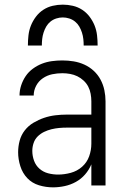

<svg xmlns="http://www.w3.org/2000/svg" viewBox="-20 -798 540 826"><path d="M208 8Q177 8 147.5 -1Q118 -10 97.5 -31.5Q77 -53 67.5 -83Q58 -113 58 -143Q58 -168 64.5 -192.5Q71 -217 86.5 -237Q102 -257 124 -270Q146 -283 169.5 -291Q193 -299 218 -302Q243 -305 268 -305H373V-362Q373 -378 370 -394.5Q367 -411 359.5 -425.5Q352 -440 339.5 -451.5Q327 -463 312.5 -470Q298 -477 281.5 -480Q265 -483 248 -483Q226 -483 204.5 -478.5Q183 -474 164.5 -461.5Q146 -449 135.5 -429Q125 -409 125 -387H64Q64 -409 71 -430.5Q78 -452 90.5 -470.5Q103 -489 121.5 -502.5Q140 -516 160.5 -524Q181 -532 203.5 -535Q226 -538 248 -538Q273 -538 297 -534Q321 -530 343 -520Q365 -510 383 -493.5Q401 -477 412.5 -455.5Q424 -434 429 -410Q434 -386 434 -362V0H373V-91Q363 -67 346 -47.5Q329 -28 306.5 -15.5Q284 -3 258.5 2.5Q233 8 208 8ZM230 -47Q257 -47 284.5 -54.5Q312 -62 333 -80.5Q354 -99 363.5 -125.5Q373 -152 373 -180V-249H268Q251 -249 234.5 -247.5Q218 -246 201.5 -242Q185 -238 169.5 -230.5Q154 -223 142 -211Q130 -199 124.5 -182.5Q119 -166 119 -149Q119 -127 126.5 -106.5Q134 -86 150 -72Q166 -58 187 -52.5Q208 -47 230 -47ZM100 -602Q100 -624 102.5 -646Q105 -668 113 -688Q121 -708 134.5 -726Q148 -744 166.5 -756Q185 -768 206.5 -773Q228 -778 250 -778Q272 -778 293.5 -773Q315 -768 333.5 -756Q352 -744 365.5 -726Q379 -708 387 -688Q395 -668 397.5 -646Q400 -624 400 -602H340Q340 -616 338.5 -630Q337 -644 332.5 -658Q328 -672 321 -684Q314 -696 303 -705Q292 -714 278 -718.5Q264 -723 250 -723Q236 -723 222 -718.5Q208 -714 197 -705Q186 -696 179 -684Q172 -672 167.5 -658Q163 -644 161.5 -630Q160 -616 160 -602Z"/></svg>

Font: Iosevka Term Light
Style: Regular
Weight: 300
Monospace: yes
Designer: Belleve Invis
Foundry: Belleve Invis
Version: Version 9.0.1; ttfautohint (v1.8.3)